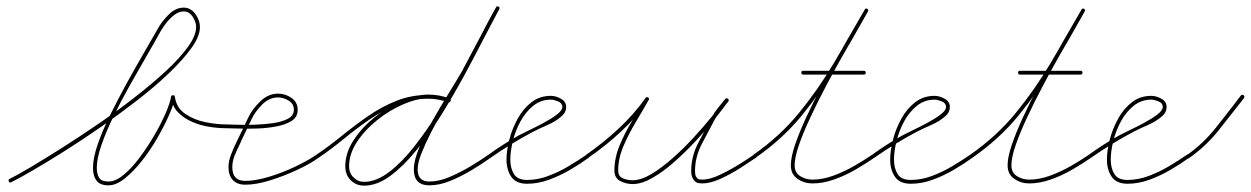

<svg xmlns="http://www.w3.org/2000/svg" viewBox="-20 -569 3941 605"><path d="M8 3Q5 -3 10 -5Q34 -17 77 -42.5Q120 -68 174.5 -102.5Q229 -137 287.5 -177Q346 -217 401.5 -260Q457 -303 501.5 -344Q546 -385 572 -421Q598 -457 598 -484Q598 -500 587 -516.5Q576 -533 559 -533Q544 -533 530 -522.5Q516 -512 505 -498Q494 -484 487 -472Q487 -472 487 -472Q487 -472 487 -472Q487 -472 487 -472Q487 -472 487 -472Q470 -441 444.5 -397Q419 -353 391 -303.5Q363 -254 339 -205Q315 -156 300 -113Q285 -70 285 -40Q285 -20 292.5 -8.5Q300 3 322 3Q344 3 369.5 -18Q395 -39 420 -72.5Q445 -106 466.5 -143Q488 -180 502 -212.5Q516 -245 519 -264Q520 -269 525 -269Q530 -269 531 -264Q536 -229 564 -210Q592 -191 627.5 -184Q663 -177 691 -177Q697 -177 697 -171Q697 -165 691 -165Q667 -165 639 -169.5Q611 -174 585.5 -185Q560 -196 541.5 -214.5Q523 -233 519 -262Q518 -267 525 -267Q532 -267 531 -262Q528 -241 513 -207Q498 -173 476 -134.5Q454 -96 427 -62Q400 -28 373 -6.5Q346 15 322 15Q295 15 284 0Q273 -15 273 -40Q273 -71 288 -114.5Q303 -158 327.5 -207.5Q352 -257 379.5 -307Q407 -357 433 -401.5Q459 -446 477 -478Q477 -478 477 -478Q477 -478 477 -478Q477 -478 477 -478Q477 -478 477 -478Q488 -499 510.5 -522Q533 -545 559 -545Q581 -545 595.5 -525Q610 -505 610 -484Q610 -455 583.5 -418Q557 -381 512.5 -338.5Q468 -296 412.5 -253Q357 -210 298 -169Q239 -128 183.5 -93Q128 -58 84 -32.5Q40 -7 16 5Q10 8 8 3Z M691 -177Q701 -177 726 -176Q751 -175 781.5 -176Q812 -177 840.5 -181Q869 -185 887.5 -195Q906 -205 906 -223Q906 -242 889.5 -252Q873 -262 856 -262Q828 -262 805.5 -239Q783 -216 772 -192Q763 -172 753 -152Q743 -132 734 -111Q726 -96 719 -78Q712 -60 712 -42Q712 1 753 1Q785 1 828 -12Q871 -25 911.5 -44.5Q952 -64 978 -82Q982 -85 986 -80Q989 -76 984 -72Q958 -53 916 -33.5Q874 -14 830.5 -0.5Q787 13 753 13Q727 13 713.5 -2Q700 -17 700 -42Q700 -61 707.5 -80.5Q715 -100 723 -117Q733 -137 742.5 -157Q752 -177 762 -198Q774 -224 799.5 -249Q825 -274 856 -274Q879 -274 898.5 -260.5Q918 -247 918 -223Q918 -200 899 -188Q880 -176 850.5 -170.5Q821 -165 789.5 -164Q758 -163 731 -164Q704 -165 691 -165Q685 -165 685 -171Q685 -177 691 -177Z M978 -82Q1019 -110 1059 -142.5Q1099 -175 1141 -204Q1183 -233 1229.5 -251.5Q1276 -270 1330 -270Q1347 -270 1363.5 -267Q1380 -264 1396 -259Q1402 -257 1400 -251Q1398 -245 1392 -247Q1377 -252 1361.5 -255Q1346 -258 1330 -258Q1278 -258 1232 -239.5Q1186 -221 1144.5 -192.5Q1103 -164 1063.5 -131.5Q1024 -99 984 -72Q979 -69 976 -74Q973 -79 978 -82ZM1400 -251Q1398 -245 1392 -247Q1361 -259 1330 -259Q1294 -259 1251 -240.5Q1208 -222 1169 -191Q1130 -160 1105 -122Q1080 -84 1080 -45Q1080 -19 1100 -5Q1111 4 1127 4Q1165 4 1205.5 -26.5Q1246 -57 1285.5 -107.5Q1325 -158 1363 -218.5Q1401 -279 1434.5 -341Q1468 -403 1495.5 -457Q1523 -511 1543 -546Q1546 -551 1551 -548Q1556 -545 1553 -540Q1533 -504 1505 -449Q1477 -394 1443 -331.5Q1409 -269 1371 -207.5Q1333 -146 1292 -95.5Q1251 -45 1209.5 -14.5Q1168 16 1127 16Q1107 16 1092 5Q1068 -13 1068 -45Q1068 -87 1094 -127Q1120 -167 1160.5 -199.5Q1201 -232 1246 -251.5Q1291 -271 1330 -271Q1363 -271 1396 -259Q1402 -257 1400 -251ZM1553 -540Q1527 -490 1500 -439.5Q1473 -389 1446 -339Q1446 -339 1446 -339Q1446 -339 1446 -339Q1446 -339 1446 -339Q1446 -339 1446 -339Q1434 -318 1415.5 -287Q1397 -256 1376 -220.5Q1355 -185 1337 -149.5Q1319 -114 1307.5 -84.5Q1296 -55 1296 -35Q1296 3 1333 3Q1363 3 1397 -11.5Q1431 -26 1463.5 -45.5Q1496 -65 1520 -82Q1524 -85 1528 -80Q1531 -76 1526 -72Q1501 -54 1468 -34Q1435 -14 1400 0.5Q1365 15 1333 15Q1284 15 1284 -35Q1284 -63 1301 -104Q1318 -145 1343.5 -190Q1369 -235 1394.5 -276Q1420 -317 1436 -345Q1436 -345 1436 -345Q1436 -345 1436 -345Q1436 -345 1436 -345Q1436 -345 1436 -345Q1462 -395 1489 -445Q1516 -495 1543 -546Q1545 -551 1551 -548Q1556 -546 1553 -540Z M1520 -82Q1542 -98 1565.5 -113Q1589 -128 1614 -142Q1623 -147 1645 -157.5Q1667 -168 1691.5 -181Q1716 -194 1734 -207.5Q1752 -221 1752 -232Q1752 -244 1738.5 -249.5Q1725 -255 1716 -255Q1684 -255 1660 -235.5Q1636 -216 1620 -186.5Q1604 -157 1596 -124.5Q1588 -92 1588 -66Q1588 -39 1599.5 -20.5Q1611 -2 1641 -2Q1674 -2 1707.5 -14.5Q1741 -27 1772 -45.5Q1803 -64 1829 -82Q1833 -85 1837 -80Q1840 -76 1835 -72Q1809 -53 1776.5 -34Q1744 -15 1709.5 -2.5Q1675 10 1641 10Q1606 10 1591 -12Q1576 -34 1576 -66Q1576 -95 1585 -129.5Q1594 -164 1611.5 -195.5Q1629 -227 1655 -247Q1681 -267 1716 -267Q1731 -267 1747.5 -258Q1764 -249 1764 -232Q1764 -215 1750 -203Q1732 -187 1707 -176Q1682 -165 1660 -154Q1626 -136 1592.5 -115.5Q1559 -95 1526 -72Q1522 -69 1518 -74Q1515 -78 1520 -82Z M1826 -74Q1823 -79 1828 -82Q1880 -118 1928.5 -163Q1977 -208 2014 -260Q2017 -265 2022 -262Q2027 -259 2024 -254Q2006 -222 1983.5 -184.5Q1961 -147 1944.5 -108.5Q1928 -70 1928 -32Q1928 -13 1943 -7Q1958 -1 1973 -1Q2000 -1 2032.5 -20.5Q2065 -40 2100 -71Q2135 -102 2167 -137Q2199 -172 2225 -204Q2251 -236 2265 -256Q2268 -261 2273 -258Q2278 -254 2275 -249Q2264 -236 2253 -222.5Q2242 -209 2233 -194Q2233 -194 2233 -194Q2233 -194 2233 -194Q2233 -194 2233 -194Q2233 -194 2233 -194Q2213 -157 2191.5 -115.5Q2170 -74 2170 -30Q2170 -19 2173 -13Q2173 -13 2173 -13Q2173 -13 2173 -13Q2173 -13 2173 -13Q2173 -13 2173 -13Q2177 -6 2181 -4.5Q2185 -3 2193 -3Q2216 -3 2247 -17.5Q2278 -32 2308 -50.5Q2338 -69 2356 -82Q2360 -85 2364 -80Q2367 -76 2362 -72Q2343 -59 2312.5 -39.5Q2282 -20 2250 -5.5Q2218 9 2193 9Q2182 9 2175 6Q2168 3 2163 -7Q2163 -7 2163 -7Q2163 -7 2163 -7Q2163 -7 2163 -7Q2163 -7 2163 -7Q2158 -16 2158 -30Q2158 -76 2180 -118.5Q2202 -161 2223 -200Q2223 -200 2223 -200Q2223 -200 2223 -200Q2223 -200 2223 -200Q2223 -200 2223 -200Q2231 -215 2242.5 -229Q2254 -243 2265 -257Q2269 -261 2274 -258Q2278 -254 2275 -250Q2259 -228 2233 -195Q2207 -162 2174 -126.5Q2141 -91 2105.5 -59.5Q2070 -28 2036 -8.5Q2002 11 1973 11Q1953 11 1934.5 1.5Q1916 -8 1916 -32Q1916 -71 1932.5 -111Q1949 -151 1972 -188.5Q1995 -226 2014 -260Q2017 -265 2022 -262Q2027 -258 2024 -254Q1986 -200 1937 -154.5Q1888 -109 1834 -72Q1829 -69 1826 -74Z M2353 -74Q2350 -78 2355 -82Q2438 -140 2498 -213.5Q2558 -287 2607 -369.5Q2656 -452 2705 -539Q2708 -544 2713 -541Q2718 -538 2715 -533Q2703 -511 2681.5 -474Q2660 -437 2633.5 -390.5Q2607 -344 2581 -294.5Q2555 -245 2533 -198Q2511 -151 2497.5 -112Q2484 -73 2484 -48Q2484 -25 2501.5 -14Q2519 -3 2540 -3Q2572 -3 2606 -15.5Q2640 -28 2671.5 -46Q2703 -64 2729 -82Q2733 -85 2737 -80Q2740 -76 2735 -72Q2709 -54 2676.5 -35Q2644 -16 2608.5 -3.5Q2573 9 2540 9Q2514 9 2493 -5.5Q2472 -20 2472 -48Q2472 -74 2485.5 -113.5Q2499 -153 2521 -200.5Q2543 -248 2569.5 -298Q2596 -348 2622 -394.5Q2648 -441 2670 -478.5Q2692 -516 2705 -539Q2708 -544 2713 -541Q2718 -538 2715 -533Q2666 -445 2616.5 -362Q2567 -279 2506.5 -205Q2446 -131 2361 -72Q2357 -69 2353 -74ZM2505 -340Q2505 -346 2511 -346Q2559 -346 2606.5 -346Q2654 -346 2702 -346Q2708 -346 2708 -340Q2708 -334 2702 -334Q2654 -334 2606.5 -334Q2559 -334 2511 -334Q2505 -334 2505 -340Z M2729 -82Q2751 -98 2774.5 -113Q2798 -128 2823 -142Q2832 -147 2854 -157.5Q2876 -168 2900.5 -181Q2925 -194 2943 -207.5Q2961 -221 2961 -232Q2961 -244 2947.5 -249.5Q2934 -255 2925 -255Q2893 -255 2869 -235.5Q2845 -216 2829 -186.5Q2813 -157 2805 -124.5Q2797 -92 2797 -66Q2797 -39 2808.5 -20.5Q2820 -2 2850 -2Q2883 -2 2916.5 -14.5Q2950 -27 2981 -45.5Q3012 -64 3038 -82Q3042 -85 3046 -80Q3049 -76 3044 -72Q3018 -53 2985.5 -34Q2953 -15 2918.5 -2.5Q2884 10 2850 10Q2815 10 2800 -12Q2785 -34 2785 -66Q2785 -95 2794 -129.5Q2803 -164 2820.5 -195.5Q2838 -227 2864 -247Q2890 -267 2925 -267Q2940 -267 2956.5 -258Q2973 -249 2973 -232Q2973 -215 2959 -203Q2941 -187 2916 -176Q2891 -165 2869 -154Q2835 -136 2801.5 -115.5Q2768 -95 2735 -72Q2731 -69 2727 -74Q2724 -78 2729 -82Z M3036 -74Q3033 -78 3038 -82Q3121 -140 3181 -213.5Q3241 -287 3290 -369.5Q3339 -452 3388 -539Q3391 -544 3396 -541Q3401 -538 3398 -533Q3386 -511 3364.5 -474Q3343 -437 3316.5 -390.5Q3290 -344 3264 -294.5Q3238 -245 3216 -198Q3194 -151 3180.5 -112Q3167 -73 3167 -48Q3167 -25 3184.5 -14Q3202 -3 3223 -3Q3255 -3 3289 -15.5Q3323 -28 3354.5 -46Q3386 -64 3412 -82Q3416 -85 3420 -80Q3423 -76 3418 -72Q3392 -54 3359.5 -35Q3327 -16 3291.5 -3.5Q3256 9 3223 9Q3197 9 3176 -5.5Q3155 -20 3155 -48Q3155 -74 3168.5 -113.5Q3182 -153 3204 -200.5Q3226 -248 3252.5 -298Q3279 -348 3305 -394.5Q3331 -441 3353 -478.5Q3375 -516 3388 -539Q3391 -544 3396 -541Q3401 -538 3398 -533Q3349 -445 3299.5 -362Q3250 -279 3189.5 -205Q3129 -131 3044 -72Q3040 -69 3036 -74ZM3188 -340Q3188 -346 3194 -346Q3242 -346 3289.5 -346Q3337 -346 3385 -346Q3391 -346 3391 -340Q3391 -334 3385 -334Q3337 -334 3289.5 -334Q3242 -334 3194 -334Q3188 -334 3188 -340Z M3412 -82Q3434 -98 3457.5 -113Q3481 -128 3506 -142Q3515 -147 3537 -157.5Q3559 -168 3583.5 -181Q3608 -194 3626 -207.5Q3644 -221 3644 -232Q3644 -244 3630.5 -249.5Q3617 -255 3608 -255Q3576 -255 3552 -235.5Q3528 -216 3512 -186.5Q3496 -157 3488 -124.5Q3480 -92 3480 -66Q3480 -39 3491.5 -20.5Q3503 -2 3533 -2Q3566 -2 3599.5 -14.5Q3633 -27 3664 -45.5Q3695 -64 3721 -82Q3725 -85 3729 -80Q3732 -76 3727 -72Q3701 -53 3668.5 -34Q3636 -15 3601.5 -2.5Q3567 10 3533 10Q3498 10 3483 -12Q3468 -34 3468 -66Q3468 -95 3477 -129.5Q3486 -164 3503.5 -195.5Q3521 -227 3547 -247Q3573 -267 3608 -267Q3623 -267 3639.5 -258Q3656 -249 3656 -232Q3656 -215 3642 -203Q3624 -187 3599 -176Q3574 -165 3552 -154Q3518 -136 3484.5 -115.5Q3451 -95 3418 -72Q3414 -69 3410 -74Q3407 -78 3412 -82Z M3721 -81Q3772 -117 3812 -167.5Q3852 -218 3890 -268Q3894 -272 3899 -269Q3903 -265 3900 -260Q3861 -210 3820.5 -159Q3780 -108 3727 -71Q3723 -67 3719 -72Q3716 -77 3721 -81Z"/></svg>

Font: FRB American Cursive Guidelines Thin
Style: Italic
Weight: 100
Italic angle: -25°
Version: Version 2.0;Modular Font Editor K font №1